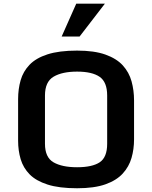

<svg xmlns="http://www.w3.org/2000/svg" viewBox="-20 -1007 824 1040"><path d="M397.5 12.7Q300.3 12.7 237.8 -7.3Q175.3 -27.3 140.6 -62.5Q106 -97.7 92 -144.5Q78.1 -191.4 78.1 -244.6V-470.2Q78.1 -524.9 91.8 -572.5Q105.5 -620.1 140.1 -656.2Q174.8 -692.4 237.3 -712.6Q299.8 -732.9 397.5 -732.9Q490.7 -732.9 551 -711.4Q611.3 -689.9 645.3 -652.6Q679.2 -615.2 692.6 -566.4Q706.1 -517.6 706.1 -462.9V-252.4Q706.1 -199.2 692.4 -151.6Q678.7 -104 644.8 -66.9Q610.8 -29.8 550.8 -8.5Q490.7 12.7 397.5 12.7ZM397.5 -101.1Q479.5 -101.1 520 -127.9Q560.5 -154.8 560.5 -228.5V-489.7Q560.5 -562.5 519.8 -590.8Q479 -619.1 397.5 -619.1Q316.9 -619.1 270.3 -591.6Q223.6 -564 223.6 -489.7V-228.5Q223.6 -154.3 270 -127.7Q316.4 -101.1 397.5 -101.1ZM393.1 -987.3H548.3L411.1 -809.1H314Z"/></svg>

Font: Monda
Style: Bold
Weight: 700
Designer: Vernon Adams
Foundry: Vernon Adams
Version: Version 2.100; ttfautohint (v1.8.3)